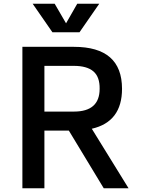

<svg xmlns="http://www.w3.org/2000/svg" viewBox="-20 -1009 755 1029"><path d="M261 -836 155 -989H273L334 -884L394 -989H512L406 -836ZM536 0 349 -309H218V0H100V-758H376Q634 -758 634 -533Q634 -356 472 -319L669 0ZM218 -656V-411H376Q514 -411 514 -533Q515 -597 480.5 -626.5Q446 -656 376 -656Z"/></svg>

Font: Biryani DemiBold
Style: Regular
Weight: 600
Designer: Dan Reynolds and Mathieu Réguer
Foundry: Dan Reynolds and Mathieu Réguer
Version: Version 1.003;PS 001.003;hotconv 1.0.70;makeotf.lib2.5.58329